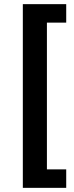

<svg xmlns="http://www.w3.org/2000/svg" viewBox="-20 -725 357 925"><path d="M90 180V-705H299V-616H206V91H299V180Z"/></svg>

Font: Nunito Sans 10pt Condensed
Style: Bold
Weight: 700
Width: 3
Designer: Vernon Adams
Foundry: Vernon Adams
Version: Version 3.101;gftools[0.9.27]